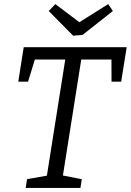

<svg xmlns="http://www.w3.org/2000/svg" viewBox="-20 -932 648 952"><path d="M107.3 0 114 -43.5 224.6 -63.2 210.6 -49.2 305.9 -651.5 320.9 -636.8H136.4L158.2 -654.2L119.1 -526.9H70.6L97.6 -698H608.2L580.8 -526.9H533L532.6 -651.5L549.3 -636.8H364.5L385.2 -651.5L289.9 -49.2L283.3 -63.5L385.5 -43.5L378.8 0ZM516.5 -911.6 539.6 -877.4 389.2 -758.7 342.7 -755 221.6 -877.4 254.4 -911.6 396.9 -804.2 346.3 -804.8Z"/></svg>

Font: Bitter Thin
Style: Italic
Weight: 100
Italic angle: -9°
Designer: Sol Matas, and Bitter project Authors
Foundry: Sol Matas
Version: Version 2.002